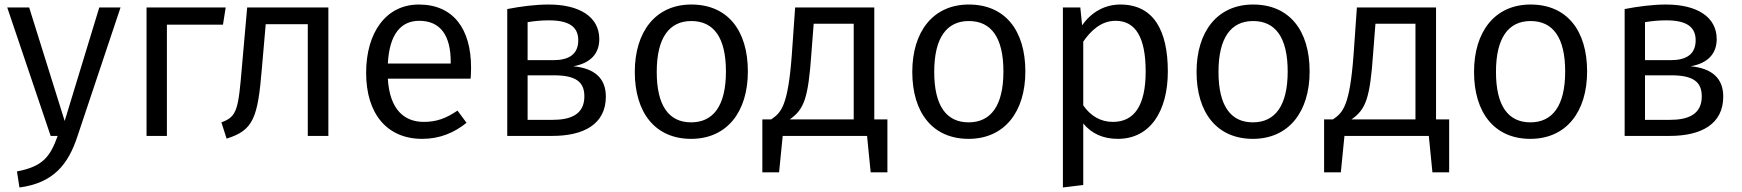

<svg xmlns="http://www.w3.org/2000/svg" viewBox="-20 -601 7704 849"><path d="M513 -568H419L266 -66L109 -568H12L204 0H235C202 91 171 135 55 157L66 228C218 208 282 124 322 3Z M718 0V-492H966L978 -568H628V0Z M1073 -568 1050 -309C1034 -117 1029 -85 959 -60L982 12C1101 -25 1120 -80 1138 -299L1155 -494H1341V0H1432V-568Z M2063 -302C2063 -474 1984 -581 1832 -581C1687 -581 1599 -457 1599 -279C1599 -98 1691 13 1847 13C1925 13 1988 -14 2043 -58L2003 -112C1953 -78 1911 -62 1854 -62C1768 -62 1703 -116 1695 -253H2061C2062 -265 2063 -283 2063 -302ZM1973 -320H1695C1702 -453 1755 -509 1834 -509C1928 -509 1973 -443 1973 -328Z M2515 -308C2590 -321 2630 -363 2630 -428C2630 -527 2542 -581 2406 -581C2345 -581 2280 -572 2223 -561V0H2422C2560 0 2659 -51 2659 -174C2659 -254 2610 -299 2515 -308ZM2407 -511C2494 -511 2537 -484 2537 -423C2537 -359 2493 -335 2427 -335H2313V-503C2344 -508 2372 -511 2407 -511ZM2422 -71H2313V-268H2429C2526 -268 2564 -239 2564 -175C2564 -93 2501 -71 2422 -71Z M3037 -581C2879 -581 2787 -461 2787 -283C2787 -103 2877 13 3036 13C3195 13 3287 -107 3287 -285C3287 -467 3197 -581 3037 -581ZM3037 -508C3136 -508 3190 -435 3190 -285C3190 -133 3134 -60 3036 -60C2938 -60 2884 -133 2884 -283C2884 -435 2940 -508 3037 -508Z M3846 -73V-568H3496L3481 -355C3464 -131 3434 -103 3390 -73H3351V161H3425L3441 0H3814L3830 161H3904V-73ZM3755 -73H3472C3535 -117 3554 -164 3568 -367L3578 -496H3755Z M4264 -581C4106 -581 4014 -461 4014 -283C4014 -103 4104 13 4263 13C4422 13 4514 -107 4514 -285C4514 -467 4424 -581 4264 -581ZM4264 -508C4363 -508 4417 -435 4417 -285C4417 -133 4361 -60 4263 -60C4165 -60 4111 -133 4111 -283C4111 -435 4167 -508 4264 -508Z M4934 -581C4866 -581 4806 -548 4765 -489L4757 -568H4680V228L4770 217V-55C4807 -10 4858 13 4923 13C5067 13 5144 -111 5144 -285C5144 -465 5082 -581 4934 -581ZM4901 -62C4846 -62 4802 -89 4770 -135V-417C4803 -465 4849 -509 4913 -509C5001 -509 5046 -436 5046 -285C5046 -133 4995 -62 4901 -62Z M5521 -581C5363 -581 5271 -461 5271 -283C5271 -103 5361 13 5520 13C5679 13 5771 -107 5771 -285C5771 -467 5681 -581 5521 -581ZM5521 -508C5620 -508 5674 -435 5674 -285C5674 -133 5618 -60 5520 -60C5422 -60 5368 -133 5368 -283C5368 -435 5424 -508 5521 -508Z M6330 -73V-568H5980L5965 -355C5948 -131 5918 -103 5874 -73H5835V161H5909L5925 0H6298L6314 161H6388V-73ZM6239 -73H5956C6019 -117 6038 -164 6052 -367L6062 -496H6239Z M6748 -581C6590 -581 6498 -461 6498 -283C6498 -103 6588 13 6747 13C6906 13 6998 -107 6998 -285C6998 -467 6908 -581 6748 -581ZM6748 -508C6847 -508 6901 -435 6901 -285C6901 -133 6845 -60 6747 -60C6649 -60 6595 -133 6595 -283C6595 -435 6651 -508 6748 -508Z M7456 -308C7531 -321 7571 -363 7571 -428C7571 -527 7483 -581 7347 -581C7286 -581 7221 -572 7164 -561V0H7363C7501 0 7600 -51 7600 -174C7600 -254 7551 -299 7456 -308ZM7348 -511C7435 -511 7478 -484 7478 -423C7478 -359 7434 -335 7368 -335H7254V-503C7285 -508 7313 -511 7348 -511ZM7363 -71H7254V-268H7370C7467 -268 7505 -239 7505 -175C7505 -93 7442 -71 7363 -71Z"/></svg>

Font: Glow Sans SC Normal Book
Style: Regular
Weight: 500
Designer: Ryoko NISHIZUKA (kana, bopomofo & ideographs); Paul D. Hunt (Latin, Greek & Cyrillic); Sandoll Communications, Soo-young
Version: Version 0.93